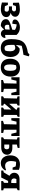

<svg xmlns="http://www.w3.org/2000/svg" viewBox="2138 -2934 807 5124"><g transform="rotate(90 2542.0 -371.5)"><path d="M215 10Q178 10 133 2.5Q88 -5 46 -19L49 -178H111L145 -98Q191 -91 227 -91Q250 -91 268 -94Q279 -103 285 -116Q291 -129 291 -147Q291 -177 271.5 -191.5Q252 -206 218 -206H151V-287H242Q259 -296 271 -308.5Q283 -321 283 -345Q283 -371 264.5 -383.5Q246 -396 214 -395Q197 -396 179 -394.5Q161 -393 140 -389L115 -313H54L50 -472Q96 -486 143.5 -492Q191 -498 227 -498Q319 -498 373 -464.5Q427 -431 427 -372Q427 -330 399 -298.5Q371 -267 323 -252Q379 -240 407.5 -210Q436 -180 436 -136Q436 -66 375.5 -28Q315 10 215 10Z M674 11Q590 11 540.5 -26.5Q491 -64 491 -127Q491 -154 502.5 -174Q514 -194 544 -212Q574 -230 629.5 -250Q685 -270 773 -296L777 -367Q715 -407 630 -412L612 -295Q498 -299 498 -366Q498 -402 527.5 -432Q557 -462 605.5 -480.5Q654 -499 712 -499Q836 -499 911 -410V-103L993 -113Q994 -59 960 -25Q926 9 878 9Q843 9 812 -13Q781 -35 767 -79Q747 -53 724.5 -31Q702 -9 674 11ZM640 -166Q640 -94 701 -94Q732 -94 764 -108L770 -226L645 -209Q640 -188 640 -166Z M1260 12Q1144 12 1084 -59Q1024 -130 1024 -268Q1024 -335 1029.5 -386Q1035 -437 1047 -482Q1066 -547 1105 -592Q1144 -637 1211.5 -666Q1279 -695 1383 -711L1438 -755L1483 -734L1443 -594Q1371 -585 1312 -573.5Q1253 -562 1203 -548Q1188 -499 1179 -389Q1222 -449 1273 -490Q1286 -492 1299 -492Q1360 -492 1405.5 -461Q1451 -430 1476 -375.5Q1501 -321 1501 -252Q1501 -129 1436.5 -58.5Q1372 12 1260 12ZM1176 -278Q1176 -171 1198 -130Q1220 -89 1265 -89Q1291 -89 1323 -101Q1337 -127 1342.5 -159.5Q1348 -192 1348 -242Q1348 -303 1323.5 -339Q1299 -375 1256 -375Q1220 -375 1178 -352Q1177 -337 1176.5 -320.5Q1176 -304 1176 -278Z M1776 12Q1667 12 1606.5 -54.5Q1546 -121 1546 -239Q1546 -361 1610.5 -431Q1675 -501 1788 -501Q1899 -501 1961.5 -436Q2024 -371 2024 -256Q2024 -130 1958.5 -59Q1893 12 1776 12ZM1785 -78Q1827 -78 1848.5 -117.5Q1870 -157 1870 -245Q1870 -328 1848 -366.5Q1826 -405 1779 -405Q1757 -405 1721 -395Q1710 -361 1704.5 -324Q1699 -287 1699 -243Q1699 -156 1721 -117Q1743 -78 1785 -78Z M2518 -489V-270H2459L2425 -408H2350V-72L2437 -53V0H2115V-47Q2157 -64 2202 -75L2210 -408H2135L2101 -270H2041V-489Z M2551 0V-47Q2562 -55 2573.5 -62Q2585 -69 2600 -75L2609 -418L2551 -437V-489H2796V-442Q2785 -434 2773.5 -427Q2762 -420 2748 -415L2749 -212L2906 -394V-415L2849 -437V-489H3097V-442Q3077 -427 3047 -415V-72L3097 -53V0H2849V-47Q2860 -56 2873 -63Q2886 -70 2899 -75L2903 -271L2749 -92V-72L2797 -53V0Z M3609 -489V-270H3550L3516 -408H3441V-72L3528 -53V0H3206V-47Q3248 -64 3293 -75L3301 -408H3226L3192 -270H3132V-489Z M3644 0V-47Q3663 -63 3693 -75L3702 -418L3644 -437V-489H3927V-440Q3906 -434 3884.5 -428.5Q3863 -423 3837 -417V-297H3929Q4011 -297 4060 -258.5Q4109 -220 4109 -156Q4109 -84 4055.5 -42Q4002 0 3909 0ZM3837 -82H3924Q3944 -91 3953.5 -108.5Q3963 -126 3963 -148Q3963 -214 3900 -214H3837Z M4336 11Q4272 11 4225 -20Q4178 -51 4151.5 -107.5Q4125 -164 4125 -239Q4125 -362 4191 -431Q4257 -500 4370 -500Q4444 -500 4512 -473L4511 -304H4452L4420 -386Q4367 -397 4311 -397Q4304 -397 4297 -396Q4277 -328 4277 -265Q4277 -186 4310.5 -145Q4344 -104 4406 -104Q4453 -104 4517 -130L4528 -104Q4456 11 4336 11Z M4531 0V-55L4580 -67L4671 -220Q4634 -239 4612 -272Q4590 -305 4590 -344Q4590 -411 4636 -450Q4682 -489 4762 -489H5057V-442Q5046 -434 5033 -427Q5020 -420 5006 -415V-69L5059 -53V0H4811V-48Q4824 -57 4835 -62Q4846 -67 4858 -72L4861 -184H4808L4717 0ZM4816 -268H4863L4866 -405H4761Q4741 -376 4741 -343Q4741 -312 4761.5 -290Q4782 -268 4816 -268Z"/></g></svg>

Font: Piazzolla
Style: Bold
Weight: 700
Designer: Juan Pablo del Peral
Foundry: Huerta Tipografica
Version: Version 1.330